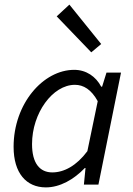

<svg xmlns="http://www.w3.org/2000/svg" viewBox="-20 -801 577 833"><path d="M179 12C240 12 300 -22 348 -72H351L344 0H407L505 -486H442L423 -425H419C396 -469 354 -498 302 -498C167 -498 39 -351 39 -164C39 -50 94 12 179 12ZM207 -53C153 -53 119 -92 119 -176C119 -310 208 -433 305 -433C342 -433 376 -413 404 -362L359 -145C312 -82 258 -53 207 -53ZM376 -574 419 -610 281 -781 226 -730Z"/></svg>

Font: Source Sans Pro
Style: Italic
Weight: 400
Italic angle: -11°
Designer: Paul D. Hunt
Foundry: Adobe Systems Incorporated
Version: Version 3.006;hotconv 1.0.111;makeotfexe 2.5.65597